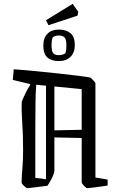

<svg xmlns="http://www.w3.org/2000/svg" viewBox="-20 -977 616 1006"><path d="M94 -444Q104 -469 114.5 -490.5Q125 -512 139 -533L137 -537L47 -558L52 -614Q109 -610 169.5 -604Q230 -598 286 -592Q342 -586 386 -580.5Q430 -575 452 -571Q455 -570 461.5 -563.5Q468 -557 474 -550Q480 -543 480 -541V-47L544 -36V-5Q532 -3 507.5 0.5Q483 4 462 6.5Q441 9 437 9Q434 9 427 3Q420 -3 414 -10.5Q408 -18 408 -21V-254L265 -257V-83Q265 -77 261 -65Q257 -53 247 -34L229 -4Q216 -2 191.5 1Q167 4 146.5 6.5Q126 9 122 9Q120 9 112.5 3Q105 -3 99 -10Q93 -17 93 -20Q94 -59 97.5 -97.5Q101 -136 101 -191Q101 -273 96.5 -334.5Q92 -396 94 -444ZM165 -45 221 -38V-528L170 -533Q167 -502 166 -444Q165 -386 165 -289.5Q165 -193 165 -45ZM408 -510 265 -524V-294L408 -297ZM234 -845 221 -871 361 -957 390 -915 386 -895Q353 -884 313 -871Q273 -858 234 -845ZM288 -657Q249 -657 228 -676Q207 -695 207 -739Q207 -778 228.5 -800Q250 -822 289 -822Q327 -822 349.5 -803Q372 -784 372 -740Q372 -702 349.5 -679.5Q327 -657 288 -657ZM287 -688Q307 -688 322 -697Q328 -712 328 -738Q328 -771 318 -781Q308 -791 289 -791Q269 -791 257 -782Q250 -768 250 -741Q250 -708 259 -698Q268 -688 287 -688Z"/></svg>

Font: Grenze Gotisch Light
Style: Regular
Weight: 300
Designer: Renata Polastri
Foundry: Omnibus-Type
Version: Version 1.001